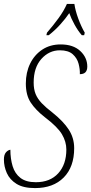

<svg xmlns="http://www.w3.org/2000/svg" viewBox="-26 -951 466 981"><path d="M153 10Q93 10 58.5 -11.5Q24 -33 9 -66.5Q-6 -100 -6 -136Q-6 -160 4 -172Q14 -184 27 -186Q27 -140 38.5 -102Q50 -64 78.5 -42Q107 -20 157 -20Q230 -20 271.5 -65.5Q313 -111 313 -187Q313 -227 290.5 -265Q268 -303 202 -353Q156 -389 131 -427Q106 -465 106 -524Q106 -581 128 -626Q150 -671 190 -697.5Q230 -724 284 -724Q348 -724 384 -690.5Q420 -657 420 -611Q420 -572 382 -572Q383 -597 375.5 -625.5Q368 -654 345.5 -674Q323 -694 280 -694Q225 -694 185.5 -650Q146 -606 146 -529Q146 -495 156 -470.5Q166 -446 187.5 -423.5Q209 -401 243 -375Q298 -331 325.5 -288.5Q353 -246 353 -194Q353 -98 299.5 -44Q246 10 153 10ZM214 -784Q246 -821 273 -858Q300 -895 316 -931H354Q359 -897 373.5 -857Q388 -817 407 -784L404 -771H392Q372 -794 354.5 -826Q337 -858 328 -884Q309 -856 282 -826Q255 -796 223 -771H211Z"/></svg>

Font: Noto Serif ExtraCondensed ExtraLight
Style: Italic
Weight: 200
Width: 2
Italic angle: -12°
Designer: Monotype Design Team
Foundry: Monotype Imaging Inc.
Version: Version 2.014; ttfautohint (v1.8.4.7-5d5b)